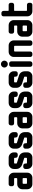

<svg xmlns="http://www.w3.org/2000/svg" viewBox="1713 -2440 727 4193"><g transform="rotate(-90 2076.5 -343.5)"><path d="M402 -112Q402 -65 369.5 -32.5Q337 0 291 0H152Q106 0 73 -32.5Q40 -65 40 -112V-221Q40 -252 55.5 -276.5Q71 -301 96 -316Q121 -331 152 -331H270Q275 -331 279.5 -335Q284 -339 284 -345V-385Q284 -391 279.5 -395Q275 -399 270 -399H152Q133 -399 119.5 -412Q106 -425 106 -444V-471Q106 -491 119.5 -504.5Q133 -518 152 -518H291Q322 -518 347 -503Q372 -488 387 -462.5Q402 -437 402 -406ZM284 -131V-200Q284 -205 279.5 -209Q275 -213 270 -213H173Q168 -213 163.5 -209Q159 -205 159 -200V-131Q159 -126 163.5 -122Q168 -118 173 -118H270Q275 -118 279.5 -122Q284 -126 284 -131Z M845 -112Q845 -65 812.5 -32.5Q780 0 734 0H595Q549 0 516 -32.5Q483 -65 483 -112V-153Q483 -172 496.5 -185.5Q510 -199 529 -199H557Q576 -199 589 -185.5Q602 -172 602 -153V-131Q602 -118 616 -118H713Q718 -118 722.5 -122Q727 -126 727 -131V-168Q727 -176 719 -179L574 -225Q534 -239 508.5 -273Q483 -307 483 -350V-406Q483 -437 498.5 -462Q514 -487 539 -502.5Q564 -518 595 -518H734Q765 -518 790 -502.5Q815 -487 830 -462Q845 -437 845 -406V-366Q845 -347 832 -333.5Q819 -320 800 -320H772Q753 -320 740 -333.5Q727 -347 727 -366V-385Q727 -391 722.5 -395Q718 -399 713 -399H616Q602 -399 602 -385V-350Q602 -340 610 -338L755 -292Q796 -279 820.5 -245Q845 -211 845 -168Z M1288 -112Q1288 -65 1255.5 -32.5Q1223 0 1177 0H1038Q992 0 959 -32.5Q926 -65 926 -112V-153Q926 -172 939.5 -185.5Q953 -199 972 -199H1000Q1019 -199 1032 -185.5Q1045 -172 1045 -153V-131Q1045 -118 1059 -118H1156Q1161 -118 1165.5 -122Q1170 -126 1170 -131V-168Q1170 -176 1162 -179L1017 -225Q977 -239 951.5 -273Q926 -307 926 -350V-406Q926 -437 941.5 -462Q957 -487 982 -502.5Q1007 -518 1038 -518H1177Q1208 -518 1233 -502.5Q1258 -487 1273 -462Q1288 -437 1288 -406V-366Q1288 -347 1275 -333.5Q1262 -320 1243 -320H1215Q1196 -320 1183 -333.5Q1170 -347 1170 -366V-385Q1170 -391 1165.5 -395Q1161 -399 1156 -399H1059Q1045 -399 1045 -385V-350Q1045 -340 1053 -338L1198 -292Q1239 -279 1263.5 -245Q1288 -211 1288 -168Z M1731 -112Q1731 -65 1698.5 -32.5Q1666 0 1620 0H1481Q1435 0 1402 -32.5Q1369 -65 1369 -112V-221Q1369 -252 1384.5 -276.5Q1400 -301 1425 -316Q1450 -331 1481 -331H1599Q1604 -331 1608.5 -335Q1613 -339 1613 -345V-385Q1613 -391 1608.5 -395Q1604 -399 1599 -399H1481Q1462 -399 1448.5 -412Q1435 -425 1435 -444V-471Q1435 -491 1448.5 -504.5Q1462 -518 1481 -518H1620Q1651 -518 1676 -503Q1701 -488 1716 -462.5Q1731 -437 1731 -406ZM1613 -131V-200Q1613 -205 1608.5 -209Q1604 -213 1599 -213H1502Q1497 -213 1492.5 -209Q1488 -205 1488 -200V-131Q1488 -126 1492.5 -122Q1497 -118 1502 -118H1599Q1604 -118 1608.5 -122Q1613 -126 1613 -131Z M2174 -112Q2174 -65 2141.5 -32.5Q2109 0 2063 0H1924Q1878 0 1845 -32.5Q1812 -65 1812 -112V-153Q1812 -172 1825.5 -185.5Q1839 -199 1858 -199H1886Q1905 -199 1918 -185.5Q1931 -172 1931 -153V-131Q1931 -118 1945 -118H2042Q2047 -118 2051.5 -122Q2056 -126 2056 -131V-168Q2056 -176 2048 -179L1903 -225Q1863 -239 1837.5 -273Q1812 -307 1812 -350V-406Q1812 -437 1827.5 -462Q1843 -487 1868 -502.5Q1893 -518 1924 -518H2063Q2094 -518 2119 -502.5Q2144 -487 2159 -462Q2174 -437 2174 -406V-366Q2174 -347 2161 -333.5Q2148 -320 2129 -320H2101Q2082 -320 2069 -333.5Q2056 -347 2056 -366V-385Q2056 -391 2051.5 -395Q2047 -399 2042 -399H1945Q1931 -399 1931 -385V-350Q1931 -340 1939 -338L2084 -292Q2125 -279 2149.5 -245Q2174 -211 2174 -168Z M2617 -112Q2617 -65 2584.5 -32.5Q2552 0 2506 0H2367Q2321 0 2288 -32.5Q2255 -65 2255 -112V-153Q2255 -172 2268.5 -185.5Q2282 -199 2301 -199H2329Q2348 -199 2361 -185.5Q2374 -172 2374 -153V-131Q2374 -118 2388 -118H2485Q2490 -118 2494.5 -122Q2499 -126 2499 -131V-168Q2499 -176 2491 -179L2346 -225Q2306 -239 2280.5 -273Q2255 -307 2255 -350V-406Q2255 -437 2270.5 -462Q2286 -487 2311 -502.5Q2336 -518 2367 -518H2506Q2537 -518 2562 -502.5Q2587 -487 2602 -462Q2617 -437 2617 -406V-366Q2617 -347 2604 -333.5Q2591 -320 2572 -320H2544Q2525 -320 2512 -333.5Q2499 -347 2499 -366V-385Q2499 -391 2494.5 -395Q2490 -399 2485 -399H2388Q2374 -399 2374 -385V-350Q2374 -340 2382 -338L2527 -292Q2568 -279 2592.5 -245Q2617 -211 2617 -168Z M2849 -612Q2849 -581 2826.5 -558.5Q2804 -536 2774 -536Q2743 -536 2720.5 -558.5Q2698 -581 2698 -612Q2698 -642 2720.5 -664.5Q2743 -687 2774 -687Q2804 -687 2826.5 -664.5Q2849 -642 2849 -612ZM2833 -46Q2833 -27 2819.5 -13.5Q2806 0 2787 0H2760Q2741 0 2727.5 -13.5Q2714 -27 2714 -46V-461Q2714 -480 2727.5 -493.5Q2741 -507 2760 -507H2787Q2806 -507 2819.5 -493.5Q2833 -480 2833 -461Z M3291 -46Q3291 -27 3278 -13.5Q3265 0 3246 0H3218Q3199 0 3186 -13.5Q3173 -27 3173 -46V-385Q3173 -391 3168.5 -395Q3164 -399 3159 -399H3062Q3057 -399 3052.5 -395Q3048 -391 3048 -385V-46Q3048 -27 3035 -13.5Q3022 0 3003 0H2975Q2956 0 2942.5 -13.5Q2929 -27 2929 -46V-406Q2929 -437 2944.5 -462.5Q2960 -488 2985 -503Q3010 -518 3041 -518H3180Q3211 -518 3236 -503Q3261 -488 3276 -462.5Q3291 -437 3291 -406Z M3734 -112Q3734 -65 3701.5 -32.5Q3669 0 3623 0H3484Q3438 0 3405 -32.5Q3372 -65 3372 -112V-221Q3372 -252 3387.5 -276.5Q3403 -301 3428 -316Q3453 -331 3484 -331H3602Q3607 -331 3611.5 -335Q3616 -339 3616 -345V-385Q3616 -391 3611.5 -395Q3607 -399 3602 -399H3484Q3465 -399 3451.5 -412Q3438 -425 3438 -444V-471Q3438 -491 3451.5 -504.5Q3465 -518 3484 -518H3623Q3654 -518 3679 -503Q3704 -488 3719 -462.5Q3734 -437 3734 -406ZM3616 -131V-200Q3616 -205 3611.5 -209Q3607 -213 3602 -213H3505Q3500 -213 3495.5 -209Q3491 -205 3491 -200V-131Q3491 -126 3495.5 -122Q3500 -118 3505 -118H3602Q3607 -118 3611.5 -122Q3616 -126 3616 -131Z M4112 -46Q4112 -27 4099 -13.5Q4086 0 4067 0H3927Q3881 0 3848.5 -32.5Q3816 -65 3816 -112V-630Q3816 -650 3829 -663Q3842 -676 3861 -676H3889Q3908 -676 3921.5 -663Q3935 -650 3935 -630V-530Q3935 -518 3948 -518H4067Q4086 -518 4099 -504.5Q4112 -491 4112 -471V-444Q4112 -427 4099 -412Q4084 -399 4067 -399H3948Q3935 -399 3935 -385V-131Q3935 -118 3948 -118H4067Q4086 -118 4099 -105Q4112 -92 4112 -72Z"/></g></svg>

Font: Monomaniac One
Style: Regular
Weight: 400
Version: Version 1.000; ttfautohint (v1.8.3)